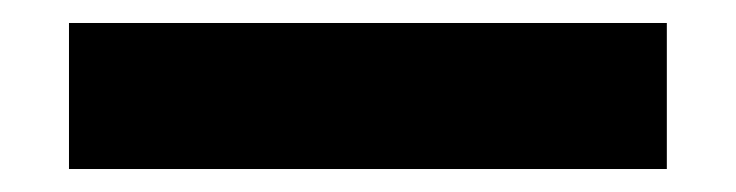

<svg xmlns="http://www.w3.org/2000/svg" viewBox="-20 38 640 167"><path d="M40 185V58H560V185Z"/></svg>

Font: Titillium Web
Style: Black
Weight: 900
Version: Version 1.001;PS 35.000;hotconv 1.0.70;makeotf.lib2.5.55311